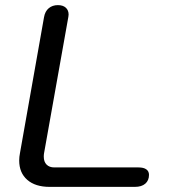

<svg xmlns="http://www.w3.org/2000/svg" viewBox="-20 -730 679 750"><path d="M55 -103Q55 -117 58 -132L152 -663Q156 -686 170.5 -698Q185 -710 206 -710Q226 -710 237 -700Q248 -690 248 -673L247 -664L152 -131Q151 -126 151 -118Q151 -98 162 -87Q173 -76 192 -76H521Q541 -76 551.5 -68.5Q562 -61 562 -47Q562 -25 547.5 -12.5Q533 0 507 0H174Q118 0 86.5 -27.5Q55 -55 55 -103Z"/></svg>

Font: Kodchasan Medium
Style: Italic
Weight: 500
Italic angle: -10°
Version: Version 1.000; ttfautohint (v1.6)